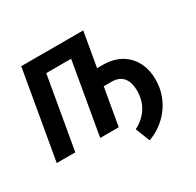

<svg xmlns="http://www.w3.org/2000/svg" viewBox="-145 -693 1021 998"><g transform="rotate(-30 365.5 -194.5)"><path d="M340.8 -224.1 357.9 -322.8 472.7 -322.3Q539.6 -320.3 584.7 -289.8Q629.9 -259.3 650.6 -207.5Q671.4 -155.8 665 -90.8Q661.1 -51.3 646 -15.1Q630.9 21 606.4 51Q582 81.1 550 103.8Q518.1 126.5 481.4 139.2L447.8 53.2Q477.1 38.6 499.3 17.3Q521.5 -3.9 535.2 -31.2Q548.8 -58.6 552.7 -91.3Q556.6 -123.5 550.8 -153.3Q544.9 -183.1 525.1 -202.4Q505.4 -221.7 468.3 -223.6ZM380.4 -528.3 363.8 -432.1H165.5L182.6 -528.3ZM207.5 -528.3 115.7 0H4.4L96.2 -528.3ZM468.3 -528.3 376.5 0H265.1L356.9 -528.3Z"/></g></svg>

Font: Roboto Condensed Medium
Style: Italic
Weight: 500
Italic angle: -12°
Designer: Christian Robertson
Foundry: Google
Version: Version 3.0; 2020